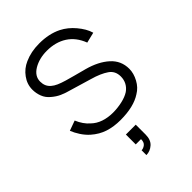

<svg xmlns="http://www.w3.org/2000/svg" viewBox="-239 -677 1018 1018"><g transform="rotate(-45 270.0 -168.0)"><path d="M437.5 -401Q414.5 -461.5 367.5 -491.8Q320.5 -522 255 -522Q198.5 -522 156 -497Q114.5 -472 114.5 -431.5Q114.5 -413.5 120.5 -399.5Q126.5 -385.5 139 -374.5Q151.5 -363.5 170.2 -355.2Q189 -347 214.5 -339.5Q238.5 -332.5 267.5 -324.8Q296.5 -317 332.5 -307.5Q407 -287 451.5 -247Q497 -206.5 497 -145Q497 -111 478 -76Q459.5 -41.5 428 -23Q371.5 14.5 272 14.5Q222.5 14.5 181.5 1.5Q140.5 -11.5 104 -43.5Q83 -62.5 67 -87Q51 -111.5 41.5 -135.5L98 -156Q117 -111 147 -85.5Q170 -63 202.2 -52.2Q234.5 -41.5 271 -41.5Q305.5 -41.5 339.5 -49Q373.5 -56.5 396 -71Q415.5 -84.5 426 -104.2Q436.5 -124 436.5 -148Q436.5 -190 404.5 -211.5Q388.5 -222.5 365.8 -232.5Q343 -242.5 312.5 -251L203 -283.5Q184.5 -288.5 169.5 -293.5Q154.5 -298.5 142.5 -304Q119 -314.5 97 -333.5Q74.5 -352 64.8 -377.5Q55 -403 55 -430Q55 -471 80 -505Q104.5 -539 143.5 -556Q192 -578 254 -578Q327 -578 381 -551Q421.5 -530.5 453 -493Q469 -474 480.2 -454.8Q491.5 -435.5 497 -415.5ZM237.5 242.5V206.5Q251 206.5 264.5 196Q277.5 185.5 277 162.5H237.5V88.5H311.5V162.5Q311.5 202 289 222Q266 242.5 237.5 242.5Z"/></g></svg>

Font: Russisch Sans Light
Style: Regular
Weight: 300
Designer: Michael Sharanda (font) & Cristiano Sobral (main changes)
Foundry: Michael Sharanda
Version: Version 2.00;September 8, 2020;FontCreator 13.0.0.2681 64-bi